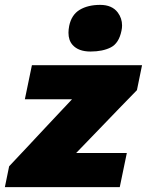

<svg xmlns="http://www.w3.org/2000/svg" viewBox="-45 -768 603 788"><path d="M-25 0 -7.5 -85.5Q35 -130.5 74.5 -172.8Q114 -215 149.5 -253L250.5 -360.5H57L86 -500.5H538L517 -398Q486.5 -367 445.2 -324.2Q404 -281.5 366 -242L267.5 -140H475.5L446.5 0ZM326.5 -556.5Q277 -556.5 253 -583.5Q236 -602.5 236 -633.5Q236 -646.5 239 -662Q248.5 -707.5 282.2 -727.8Q316 -748 366 -748Q415 -748 438.5 -716.5Q456 -693 456 -663.5Q456 -653 453.5 -641.5Q443 -590.5 409.8 -573.5Q376.5 -556.5 326.5 -556.5Z"/></svg>

Font: Heraclito ExtraBold
Style: Italic
Weight: 800
Italic angle: -12°
Designer: Kostas Bartsokas (font) & Cristiano Sobral (main changes)
Foundry: Kostas Bartsokas (font) & Cristiano Sobral (main changes)
Version: Version 1.00;July 8, 2020;FontCreator 13.0.0.2655 64-bit